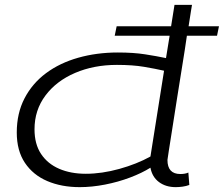

<svg xmlns="http://www.w3.org/2000/svg" viewBox="-20 -760 921 790"><path d="M703 10Q662 10 634 -11Q606 -32 599 -70Q564 -48 515 -29.5Q466 -11 412 -0.5Q358 10 308 10Q233 10 174.5 -15Q116 -40 82.5 -90Q49 -140 49 -215Q49 -294 81 -355.5Q113 -417 169.5 -459Q226 -501 302 -522.5Q378 -544 465 -544Q529 -544 577 -536.5Q625 -529 663 -521L678 -613H452L460 -652H684L698 -740H770Q770 -740 766 -716Q762 -692 756 -652H881L873 -613H749Q741 -557 730 -490Q719 -423 708.5 -355.5Q698 -288 689 -231Q680 -174 674.5 -139Q669 -104 669 -102Q669 -44 722 -44Q742 -44 755 -50L759 1Q746 6 731 8Q716 10 703 10ZM333 -45Q399 -45 471 -65Q543 -85 599 -116L655 -469Q620 -477 573 -485Q526 -493 461 -493Q366 -493 289 -460Q212 -427 167 -367Q122 -307 122 -228Q122 -167 149 -126.5Q176 -86 223.5 -65.5Q271 -45 333 -45Z"/></svg>

Font: Georama ExtraExtended Light
Style: Italic
Weight: 300
Width: 8
Italic angle: -9°
Designer: Jean-Baptiste Levee
Foundry: Production Type
Version: Version 1.000